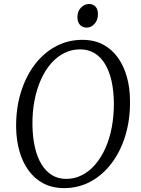

<svg xmlns="http://www.w3.org/2000/svg" viewBox="-20 -958 726 988"><path d="M310 10Q249.5 10 203.8 -14Q158 -38 127 -80.8Q96 -123.5 80 -180.2Q64 -237 63 -302.5Q62 -399.5 87 -481.5Q112 -563.5 158 -624.5Q204 -685.5 266.8 -719.2Q329.5 -753 403.5 -753Q465 -753 510.8 -728.5Q556.5 -704 587 -661Q617.5 -618 633 -562Q648.5 -506 649 -442.5Q650.5 -346.5 626.2 -264.2Q602 -182 556.2 -120.5Q510.5 -59 447.8 -24.5Q385 10 310 10ZM321 -37.5Q363.5 -37.5 401.2 -56.5Q439 -75.5 469.5 -110.8Q500 -146 522 -194.8Q544 -243.5 555.2 -303.2Q566.5 -363 566 -431Q565 -492 553.8 -542Q542.5 -592 520.8 -628.2Q499 -664.5 466.8 -684.2Q434.5 -704 391.5 -704Q349 -704 311.2 -685.2Q273.5 -666.5 243 -631.8Q212.5 -597 190.8 -548.5Q169 -500 157.5 -440.5Q146 -381 147 -313Q148 -251.5 159.5 -200.8Q171 -150 193 -113.5Q215 -77 247 -57.2Q279 -37.5 321 -37.5ZM427.5 -816Q412.5 -816 401.5 -822.2Q390.5 -828.5 384.5 -840.8Q378.5 -853 378.5 -871Q378.5 -900.5 396.8 -919Q415 -937.5 438.5 -937.5Q458.5 -937.5 471.2 -924.2Q484 -911 484 -886Q484 -854 466.2 -835Q448.5 -816 427.5 -816Z"/></svg>

Font: Merriweather 20pt Light
Style: Italic
Weight: 300
Italic angle: -7.8°
Version: Version 2.101